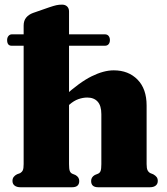

<svg xmlns="http://www.w3.org/2000/svg" viewBox="-20 -788 704 808"><path d="M10 -619.5Q10 -630 15.8 -636.8Q21.5 -643.5 30 -643.5H421.5Q431.5 -643.5 437 -636.8Q442.5 -630 442.5 -619.5Q442.5 -608.5 437 -602Q431.5 -595.5 421.5 -595.5H29Q10 -595.5 10 -619.5ZM253 -331 225.5 -360.5 248.5 -381.5Q315 -442 365.8 -467Q416.5 -492 458.5 -492Q520.5 -492 558.8 -453Q597 -414 597 -344V-97.5Q597 -79.5 601 -71.5Q605 -63.5 612.5 -59.5L625 -54.5Q634.5 -49 639.2 -42.8Q644 -36.5 644 -26.5Q644 -14 635.2 -7Q626.5 0 611 0H393Q363.5 0 363.5 -26.5Q363.5 -42.5 379 -51.5L392.5 -57Q400.5 -60.5 403.5 -69Q406.5 -77.5 406.5 -97.5V-307.5Q406.5 -343 391 -360.2Q375.5 -377.5 347 -377.5Q329 -377.5 309.8 -370.8Q290.5 -364 272 -347.5ZM270.5 -740V-97.5Q270.5 -77.5 273.5 -69Q276.5 -60.5 284 -57L297.5 -51.5Q313.5 -42.5 313.5 -26.5Q313.5 0 283.5 0H66Q50.5 0 41.5 -7Q32.5 -14 32.5 -26.5Q32.5 -36.5 37.5 -43.2Q42.5 -50 51.5 -54.5L65 -59.5Q72.5 -64 76 -71.5Q79.5 -79 79.5 -97.5V-680.5Q79.5 -701 90.2 -714Q101 -727 119 -733.5L186.5 -757Q205.5 -763.5 216.8 -766Q228 -768.5 241 -768.5Q254.5 -768.5 262.5 -760.8Q270.5 -753 270.5 -740Z"/></svg>

Font: Fraunces ExtraBold
Style: Regular
Weight: 800
Version: Version 1.000;[b76b70a41]